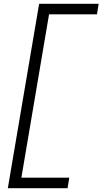

<svg xmlns="http://www.w3.org/2000/svg" viewBox="-20 -843 540 1006"><path d="M21 143 185 -823H497L488 -768H237L92 88H343L334 143Z"/></svg>

Font: iosevka_custom_sans_ss08 Light
Style: Italic
Weight: 300
Italic angle: -10°
Designer: Belleve Invis
Foundry: Belleve Invis
Version: Version 10.3.0; ttfautohint (v1.8.3)